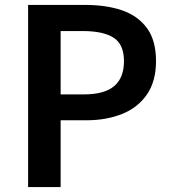

<svg xmlns="http://www.w3.org/2000/svg" viewBox="-20 -759 698 779"><path d="M94 0V-739H327Q410 -739 474 -717.5Q538 -696 575.5 -646Q613 -596 613 -511Q613 -429 576 -375.5Q539 -322 475 -296.5Q411 -271 331 -271H226V0ZM226 -376H321Q403 -376 443 -409.5Q483 -443 483 -511Q483 -579 441 -606Q399 -633 316 -633H226Z"/></svg>

Font: Noto Sans HK Thin SemiBold
Style: Regular
Weight: 600
Version: Version 2.004-H2;hotconv 1.0.118;makeotfexe 2.5.65603